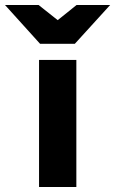

<svg xmlns="http://www.w3.org/2000/svg" viewBox="-81 -752 463 772"><path d="M220 -576H80L-61 -732H74L151 -671L227 -732H362ZM76 0V-511H226V0Z"/></svg>

Font: Overpass Heavy
Style: Regular
Weight: 900
Designer: Delve Withrington, Thomas Jockin
Foundry: Delve Fonts
Version: Version 3.000;DELV;Overpass